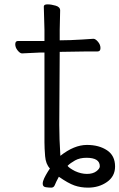

<svg xmlns="http://www.w3.org/2000/svg" viewBox="-20 -665 548 881"><path d="M252 -92Q252 -29 257 50Q320 0 379 0Q434 0 471 24.5Q508 49 508 99Q508 144 471 170Q434 196 384 196Q350 196 321.5 186Q293 176 250 146Q236 172 231.5 184Q227 196 215 196Q204 196 190 194Q176 192 176 178Q176 167 183 152.5Q190 138 199 123.5Q208 109 209 108Q190 88 187 51.5Q184 15 184 -12V-424H165Q164 -424 81 -420Q72 -420 61 -433.5Q50 -447 50 -462Q50 -477 63 -477H184V-528L181 -635Q181 -645 198 -645Q215 -645 235.5 -639Q256 -633 256 -617L254 -528V-480L304 -481Q354 -483 408 -487H409Q418 -487 429.5 -473.5Q441 -460 441 -444.5Q441 -429 428 -429H384Q346 -429 318 -428L254 -427ZM324 120Q352 133 379 133Q406 133 422 121Q438 109 438 98Q438 59 377 59Q346 59 324.5 71Q303 83 290 96Q297 106 324 120Z"/></svg>

Font: Moon Stars Kai T HW
Style: Regular
Weight: 400
Designer: GuiWonder
Version: Version 1.101